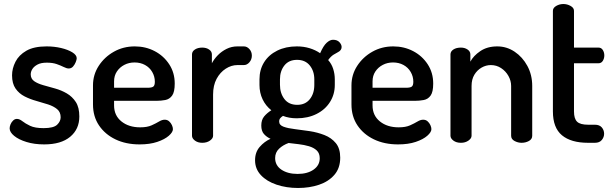

<svg xmlns="http://www.w3.org/2000/svg" viewBox="-20 -711 3046 956"><path d="M200 8Q151 8 112 -4Q73 -16 50.5 -34.5Q28 -53 28 -72Q28 -81 32.5 -92Q37 -103 45.5 -111Q54 -119 64 -119Q77 -119 91.5 -107.5Q106 -96 130 -84.5Q154 -73 197 -73Q247 -73 264.5 -90Q282 -107 282 -127Q282 -153 264.5 -167.5Q247 -182 219.5 -191Q192 -200 161 -208.5Q130 -217 102.5 -231Q75 -245 57.5 -270Q40 -295 40 -336Q40 -370 57 -403.5Q74 -437 111.5 -458.5Q149 -480 212 -480Q250 -480 284 -472Q318 -464 340 -450.5Q362 -437 362 -421Q362 -414 357 -401.5Q352 -389 343.5 -379.5Q335 -370 322 -370Q312 -370 297 -377.5Q282 -385 262 -392Q242 -399 213 -399Q184 -399 166.5 -389.5Q149 -380 141 -367Q133 -354 133 -341Q133 -319 150 -307Q167 -295 195 -287Q223 -279 254 -270.5Q285 -262 312.5 -246Q340 -230 357.5 -203Q375 -176 375 -131Q375 -68 329.5 -30Q284 8 200 8Z M675 8Q607 8 555 -17Q503 -42 473 -86.5Q443 -131 443 -191V-286Q443 -339 471.5 -383Q500 -427 547 -453.5Q594 -480 651 -480Q705 -480 750 -456.5Q795 -433 822.5 -391Q850 -349 850 -295Q850 -253 837 -235Q824 -217 803 -213Q782 -209 759 -209H548V-186Q548 -136 584.5 -106.5Q621 -77 678 -77Q713 -77 735 -87Q757 -97 772 -106Q787 -115 800 -115Q813 -115 822 -107Q831 -99 836 -88Q841 -77 841 -68Q841 -53 820.5 -35Q800 -17 763 -4.5Q726 8 675 8ZM548 -274H714Q736 -274 743.5 -280Q751 -286 751 -304Q751 -330 738 -352.5Q725 -375 702 -387.5Q679 -400 650 -400Q622 -400 599 -388Q576 -376 562 -355Q548 -334 548 -306Z M987 0Q965 0 950.5 -11Q936 -22 936 -35V-440Q936 -455 950.5 -464.5Q965 -474 987 -474Q1007 -474 1021 -464.5Q1035 -455 1035 -440V-396Q1046 -417 1064.5 -436Q1083 -455 1108 -467.5Q1133 -480 1162 -480H1194Q1210 -480 1222 -466.5Q1234 -453 1234 -434Q1234 -415 1222 -401Q1210 -387 1194 -387H1162Q1132 -387 1104 -369Q1076 -351 1058.5 -318.5Q1041 -286 1041 -240V-35Q1041 -22 1025.5 -11Q1010 0 987 0Z M1464 225Q1406 225 1357 208.5Q1308 192 1279 161Q1250 130 1250 87Q1250 47 1273 20.5Q1296 -6 1327 -20Q1307 -29 1294 -44Q1281 -59 1281 -86Q1281 -114 1295 -131Q1309 -148 1331 -162Q1303 -184 1287.5 -216.5Q1272 -249 1272 -288V-316Q1272 -364 1295 -401Q1318 -438 1360.5 -459Q1403 -480 1458 -480Q1492 -480 1521.5 -471Q1551 -462 1574 -446Q1590 -483 1606.5 -498Q1623 -513 1638 -513Q1659 -513 1670 -501Q1681 -489 1681 -477Q1681 -469 1676.5 -462.5Q1672 -456 1664 -452Q1654 -447 1640.5 -438.5Q1627 -430 1614 -412Q1631 -393 1639 -368Q1647 -343 1647 -316V-288Q1647 -241 1623 -203Q1599 -165 1556 -143.5Q1513 -122 1458 -122Q1419 -122 1389 -134Q1381 -129 1375.5 -122.5Q1370 -116 1370 -106Q1370 -88 1392 -80Q1414 -72 1448.5 -68Q1483 -64 1522 -58Q1561 -52 1595.5 -38.5Q1630 -25 1652 1.5Q1674 28 1674 74Q1674 126 1645 159.5Q1616 193 1568.5 209Q1521 225 1464 225ZM1462 155Q1511 155 1541.5 133.5Q1572 112 1572 77Q1572 52 1557 38Q1542 24 1518 17Q1494 10 1467.5 7Q1441 4 1417 1Q1389 11 1369.5 29.5Q1350 48 1350 76Q1350 113 1381.5 134Q1413 155 1462 155ZM1460 -189Q1500 -189 1522.5 -217Q1545 -245 1545 -288V-316Q1545 -357 1522.5 -385Q1500 -413 1459 -413Q1418 -413 1396 -385Q1374 -357 1374 -316V-289Q1374 -247 1396 -218Q1418 -189 1460 -189Z M1962 8Q1894 8 1842 -17Q1790 -42 1760 -86.5Q1730 -131 1730 -191V-286Q1730 -339 1758.5 -383Q1787 -427 1834 -453.5Q1881 -480 1938 -480Q1992 -480 2037 -456.5Q2082 -433 2109.5 -391Q2137 -349 2137 -295Q2137 -253 2124 -235Q2111 -217 2090 -213Q2069 -209 2046 -209H1835V-186Q1835 -136 1871.5 -106.5Q1908 -77 1965 -77Q2000 -77 2022 -87Q2044 -97 2059 -106Q2074 -115 2087 -115Q2100 -115 2109 -107Q2118 -99 2123 -88Q2128 -77 2128 -68Q2128 -53 2107.5 -35Q2087 -17 2050 -4.5Q2013 8 1962 8ZM1835 -274H2001Q2023 -274 2030.5 -280Q2038 -286 2038 -304Q2038 -330 2025 -352.5Q2012 -375 1989 -387.5Q1966 -400 1937 -400Q1909 -400 1886 -388Q1863 -376 1849 -355Q1835 -334 1835 -306Z M2275 0Q2252 0 2237.5 -11Q2223 -22 2223 -35V-440Q2223 -455 2237.5 -464.5Q2252 -474 2275 -474Q2294 -474 2308 -464.5Q2322 -455 2322 -440V-404Q2337 -433 2371.5 -456.5Q2406 -480 2456 -480Q2503 -480 2542.5 -453.5Q2582 -427 2606 -382.5Q2630 -338 2630 -283V-35Q2630 -18 2613.5 -9Q2597 0 2577 0Q2559 0 2542 -9Q2525 -18 2525 -35V-283Q2525 -309 2511.5 -333Q2498 -357 2475 -372Q2452 -387 2424 -387Q2400 -387 2378 -374.5Q2356 -362 2342 -339Q2328 -316 2328 -283V-35Q2328 -22 2312.5 -11Q2297 0 2275 0Z M2908 0Q2823 0 2778 -37.5Q2733 -75 2733 -156V-657Q2733 -672 2749.5 -681.5Q2766 -691 2785 -691Q2804 -691 2821 -681.5Q2838 -672 2838 -657V-474H2960Q2974 -474 2981.5 -462Q2989 -450 2989 -435Q2989 -420 2981.5 -408Q2974 -396 2960 -396H2838V-156Q2838 -120 2853.5 -105Q2869 -90 2908 -90H2942Q2965 -90 2976.5 -76.5Q2988 -63 2988 -45Q2988 -28 2976.5 -14Q2965 0 2942 0Z"/></svg>

Font: Dosis SemiBold
Style: Regular
Weight: 600
Designer: EdgarTolentino, PabloImpallari, IginoMarini
Foundry: EdgarTolentino, PabloImpallari, IginoMarini
Version: Version 3.001; ttfautohint (v1.8.2)